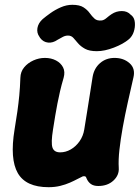

<svg xmlns="http://www.w3.org/2000/svg" viewBox="-20 -760 582 799"><path d="M474.2 -61.6Q476.4 -31.2 452.1 -8.6Q427.8 14 388.8 14Q369.6 14 358 5.6Q346.4 -2.8 340.2 -17.6Q338.4 -24.4 334.5 -25.9Q330.6 -27.4 324.8 -26.2Q316.4 -22.6 302.8 -15.3Q289.2 -8 271.1 0Q253 8 230.8 13.5Q208.6 19 182.2 19Q87.8 19 54.1 -39.6Q20.4 -98.2 40.6 -221Q47.6 -263 52.3 -296.2Q57 -329.4 60.2 -362.5Q63.4 -395.6 64.8 -436.4Q65.4 -461.4 80.5 -479.7Q95.6 -498 118.9 -508.5Q142.2 -519 166.8 -519Q192.8 -519 212.9 -508.5Q233 -498 242.4 -479.7Q251.8 -461.4 244.8 -436.4Q235.8 -406 229.8 -379.9Q223.8 -353.8 219 -329.3Q214.2 -304.8 209.9 -278.9Q205.6 -253 200.6 -221Q191.6 -165.4 198.4 -145.7Q205.2 -126 230.4 -126Q253.4 -126 274.6 -138.2Q295.8 -150.4 311 -172Q326.2 -193.6 330.6 -221Q337.6 -263 342.8 -296.8Q348 -330.6 353.5 -364.3Q359 -398 365.4 -440Q371.4 -475.6 396.3 -497.3Q421.2 -519 456.8 -519Q494.4 -519 519.2 -497Q544 -475 535.4 -438.2Q523.4 -386.2 511.6 -333.1Q499.8 -280 490.8 -230.1Q481.8 -180.2 477 -137Q472.2 -93.8 474.2 -61.6ZM144.2 -606.8Q132.2 -623.2 135.8 -643.6Q139.4 -664 157.4 -680.4Q170.6 -691.6 190.1 -705.5Q209.6 -719.4 233.2 -729.7Q256.8 -740 280.8 -740Q311.4 -740 327.6 -729.4Q343.8 -718.8 353.3 -705.4Q362.8 -692 373.5 -682.3Q384.2 -672.6 403.8 -675Q413 -676.2 423.7 -685.4Q434.4 -694.6 444.2 -701Q463.6 -714 486.9 -714Q510.2 -714 523.8 -698.8L528.8 -694.8Q539.8 -684.4 541.3 -665.3Q542.8 -646.2 536.5 -627.3Q530.2 -608.4 516 -596.4Q492.8 -576.8 454 -561.9Q415.2 -547 383.2 -547Q351.6 -547 333.7 -557Q315.8 -567 305.1 -579.5Q294.4 -592 285.6 -602Q276.8 -612 263.2 -612Q252 -612 241.7 -606.6Q231.4 -601.2 219.6 -594.4Q200 -580.8 180.1 -582.8Q160.2 -584.8 147.2 -601.8Z"/></svg>

Font: Winky Sans
Style: Italic
Weight: 400
Italic angle: -8.97852°
Designer: Simon Atzbach
Foundry: typofactur
Version: Version 1.205